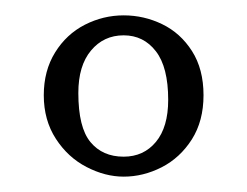

<svg xmlns="http://www.w3.org/2000/svg" viewBox="-20 -731 322 250"><path d="M37 -607Q37 -639 51.8 -662.8Q66.5 -686.5 90.5 -698.8Q114.5 -711 141 -711Q167.5 -711 191.2 -699.5Q215 -688 230 -664.5Q245 -641 245 -607Q245 -573.5 229.8 -549.5Q214.5 -525.5 190.5 -513.2Q166.5 -501 141 -501Q117 -501 92.8 -513.5Q68.5 -526 52.8 -550.2Q37 -574.5 37 -607ZM199 -601Q199 -643.5 183 -664.2Q167 -685 141 -685Q115 -685 98.5 -665.2Q82 -645.5 82 -610Q82 -565 97.8 -546Q113.5 -527 141 -527Q167 -527 183 -546.2Q199 -565.5 199 -601Z"/></svg>

Font: Didactic
Style: Regular
Weight: 400
Designer: Tyler Finck
Foundry: Etcetera Type Co
Version: Version 3.007;FEAKit 1.0